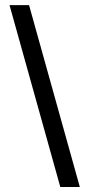

<svg xmlns="http://www.w3.org/2000/svg" viewBox="-20 -748 357 768"><path d="M221.2 0H299.3L96.2 -727.5H18.1Z"/></svg>

Font: Guggenheim Sans Display
Style: Regular
Weight: 400
Designer: Modified by Tom Baber under direction of Pentagram Design 2023
Foundry: rsms
Version: Version 1.001;Glyphs 3.1.2 (3151)